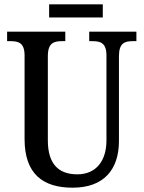

<svg xmlns="http://www.w3.org/2000/svg" viewBox="-20 -861 666 891"><path d="M208 -780H457V-841H208ZM317 10C461 10 532 -73 532 -207V-600C532 -662 559 -670 597 -670H613V-714H394V-670H409C446 -670 474 -662 474 -604V-209C474 -116 427 -52 339 -52C257 -52 202 -94 202 -210V-600C202 -662 230 -670 268 -670H283V-714H13V-670H29C66 -670 94 -662 94 -604V-216C94 -53 180 10 317 10Z"/></svg>

Font: Noto Serif Thai Condensed Medium
Style: Regular
Weight: 500
Width: 3
Designer: Monotype Design Team
Foundry: Monotype Imaging Inc.
Version: Version 2.002